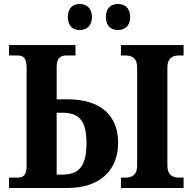

<svg xmlns="http://www.w3.org/2000/svg" viewBox="-20 -939 966 959"><path d="M570 -789C600 -789 630 -806 630 -854C630 -902 600 -919 570 -919C537 -919 509 -902 509 -854C509 -806 537 -789 570 -789ZM378 -789C409 -789 439 -806 439 -854C439 -902 409 -919 378 -919C347 -919 319 -902 319 -854C319 -806 347 -789 378 -789ZM25 0H316C486 0 570 -95 570 -225C570 -361 485 -443 316 -443H263V-603C263 -655 287 -662 314 -662H357V-714H25V-662H66C93 -662 113 -654 113 -599V-112C113 -60 93 -52 67 -52H25ZM584 0H897V-52H874C841 -52 816 -66 816 -112V-602C816 -648 841 -662 874 -662H897V-714H584V-662H607C640 -662 665 -648 665 -602V-111C665 -66 640 -52 607 -52H584ZM263 -67V-376H292C378 -376 412 -332 412 -225C412 -113 378 -67 292 -67Z"/></svg>

Font: Noto Serif SemiCondensed
Style: Bold
Weight: 700
Width: 4
Designer: Monotype Design Team
Foundry: Monotype Imaging Inc.
Version: Version 2.015